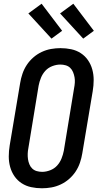

<svg xmlns="http://www.w3.org/2000/svg" viewBox="-20 -1001 540 1029"><path d="M205 8Q175 8 147 2Q119 -4 96 -19Q73 -34 57.5 -56.5Q42 -79 34.5 -106Q27 -133 27 -162.5Q27 -192 32 -222L88 -556Q92 -581 100.5 -606Q109 -631 123.5 -653Q138 -675 158.5 -693Q179 -711 203.5 -722.5Q228 -734 253.5 -738.5Q279 -743 304 -743Q334 -743 362 -737Q390 -731 413 -716Q436 -701 451.5 -678.5Q467 -656 474.5 -629Q482 -602 482 -572.5Q482 -543 477 -513L421 -179Q417 -154 408.5 -129Q400 -104 385.5 -82Q371 -60 350.5 -42Q330 -24 305.5 -12.5Q281 -1 255.5 3.5Q230 8 205 8ZM206 -80Q227 -80 249 -88.5Q271 -97 286 -113.5Q301 -130 309.5 -151Q318 -172 322 -193L377 -528Q380 -543 381 -558Q382 -573 379.5 -587Q377 -601 371.5 -614.5Q366 -628 356 -637.5Q346 -647 332 -651Q318 -655 303 -655Q282 -655 260 -646.5Q238 -638 223 -621.5Q208 -605 199.5 -584Q191 -563 187 -542L132 -207Q129 -192 128.5 -177Q128 -162 130 -148Q132 -134 137.5 -120.5Q143 -107 153 -97.5Q163 -88 177 -84Q191 -80 206 -80ZM426 -794 302 -929 373 -981 483 -836ZM256 -794 132 -929 203 -981 313 -836Z"/></svg>

Font: Iosevka Curly Semibold
Style: Italic
Weight: 600
Italic angle: -9°
Monospace: yes
Designer: Belleve Invis
Foundry: Belleve Invis
Version: Version 22.1.2; ttfautohint (v1.8.4)